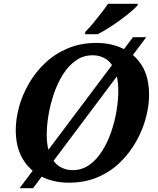

<svg xmlns="http://www.w3.org/2000/svg" viewBox="-20 -951 832 1011"><path d="M83 40 680 -755H750L154 40ZM342.3 11Q263.4 11 200 -20.5Q136.6 -52 99.8 -114Q63 -176 63 -266Q63 -324 80 -387Q97 -450 131.5 -510Q166 -570 217 -618.5Q268 -667 336 -696Q404 -725 488.9 -725Q563 -725 625.7 -696Q688.5 -667 726.7 -606.5Q765 -546 765 -450Q765 -395 748.5 -332Q732 -269 698.5 -208.5Q665 -148 614.5 -98Q564 -48 495.8 -18.5Q427.6 11 342.3 11ZM362 -55Q411.7 -55 450.8 -83Q489.8 -111 518.5 -156.8Q547.3 -202.7 566.1 -258.2Q585 -313.7 594 -369.7Q603 -425.7 603 -473Q603 -538 585.5 -579.5Q568 -621 537.5 -640.5Q507 -660 467.7 -660Q418.2 -660 378.9 -632Q339.6 -604 311 -558.2Q282.4 -512.3 263.6 -456.8Q244.8 -401.3 235.4 -345.3Q226 -289.3 226 -242Q226 -176.6 244 -135.3Q262 -94 293.2 -74.5Q324.4 -55 362 -55ZM427 -771 430 -784Q449 -803 470.5 -829Q492 -855 513 -882Q534 -909 549 -931H706L703 -921Q691 -908 667.5 -888Q644 -868 614 -846Q584 -824 553 -804.5Q522 -785 495 -771Z"/></svg>

Font: Noto Serif
Style: Italic
Weight: 400
Italic angle: -12°
Designer: Monotype Design Team
Foundry: Monotype Imaging Inc.
Version: Version 2.013